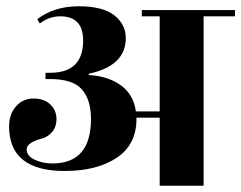

<svg xmlns="http://www.w3.org/2000/svg" viewBox="-20 -592 769 612"><path d="M729 -560V-540H629V0H489V-217H415V-213Q415 -131 352 -89Q289 -47 186 -47Q9 -47 9 -189Q9 -228 31 -253Q53 -278 87 -278Q121 -278 140.5 -259Q160 -240 160 -213Q160 -186 145 -170Q130 -154 112 -150Q65 -137 65 -116Q65 -95 90.5 -83Q116 -71 147 -71Q270 -71 270 -213Q270 -274 241 -307Q212 -340 140 -340H125V-360H140Q245 -360 245 -463Q245 -540 172 -540Q136 -540 107 -517L99 -531Q153 -572 230.5 -572Q308 -572 344.5 -543Q381 -514 381 -471Q381 -382 263 -357V-353Q326 -349 366 -319.5Q406 -290 413 -237H489V-540H432V-560Z"/></svg>

Font: Rozha One
Style: Regular
Weight: 400
Designer: Tim Donaldson, Indian Type Foundry
Foundry: Indian Type Foundry
Version: Version 1.300;PS 1.0;hotconv 1.0.78;makeotf.lib2.5.61930; tt